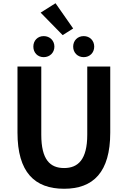

<svg xmlns="http://www.w3.org/2000/svg" viewBox="-20 -1152 788 1186"><path d="M376 14C556 14 661 -88 661 -333V-741H519V-320C519 -166 462 -114 376 -114C289 -114 235 -166 235 -320V-741H88V-333C88 -88 194 14 376 14ZM250 -799C288 -799 316 -827 316 -864C316 -901 288 -929 250 -929C212 -929 186 -901 186 -864C186 -827 212 -799 250 -799ZM367 -935 432 -976 323 -1132 231 -1074ZM497 -799C535 -799 562 -827 562 -864C562 -901 535 -929 497 -929C459 -929 432 -901 432 -864C432 -827 459 -799 497 -799Z"/></svg>

Font: Noto Sans JP
Style: Bold
Weight: 700
Designer: Ryoko NISHIZUKA 西塚涼子 (kana, bopomofo & ideographs); Paul D. Hunt (Latin, Greek & Cyrillic); Sandoll Communications 산돌커뮤니
Foundry: Adobe
Version: Version 2.004;hotconv 1.0.118;makeotfexe 2.5.65603